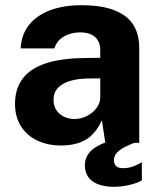

<svg xmlns="http://www.w3.org/2000/svg" viewBox="-20 -547 616 735"><path d="M37.5 -149.2Q37.5 -206.2 65.9 -245Q94.4 -283.8 153.5 -303.9Q212.6 -324 304 -324.8L363.8 -325.8V-354.8Q363.8 -377.4 354.4 -392.7Q345.1 -408 327.4 -415.7Q309.6 -423.4 284 -423Q250.9 -422.2 224.6 -407.3Q198.2 -392.4 188 -361.8H59Q61.9 -415.5 92.2 -452.7Q122.6 -489.9 173.8 -508.4Q224.9 -527 291.2 -527Q370.2 -527 419.5 -507.1Q468.8 -487.1 490.9 -450.9Q513 -414.8 513 -364V0H383.2L370 -86.5Q345.2 -33.2 307.4 -11.6Q269.6 10 213.2 10Q163.1 10 123.2 -8.8Q83.2 -27.5 60.4 -63.4Q37.5 -99.4 37.5 -149.2ZM363.8 -173V-247L315.5 -246.5Q280.6 -246.1 251.1 -238Q221.6 -229.9 203.3 -212Q185 -194.1 185 -165Q185 -131.4 208.1 -111.4Q231.2 -91.5 265.8 -91.5Q290.2 -91.5 312.9 -103Q335.5 -114.5 349.4 -133.3Q363.4 -152.1 363.8 -173ZM400.2 -7.8 508.2 -5.5Q456.2 13.2 436.2 29.4Q416.2 45.6 416.2 65.5Q416.2 81.1 424.6 88.9Q433 96.8 450.5 96.8Q470.6 96.8 487.4 91Q504.2 85.2 523 74.2V143.5Q507.5 153 477.7 160.5Q447.9 168 415.8 168Q363.4 168 334.2 146.9Q305 125.8 305 85.2Q305 55.8 325.6 33.1Q346.1 10.5 400.2 -7.8Z"/></svg>

Font: Public Sans VF
Style: Regular
Weight: 400
Designer: Pablo Impallari, Rodrigo Fuenzalida (Modified by Dan O. Williams and USWDS)
Version: Version 1.003